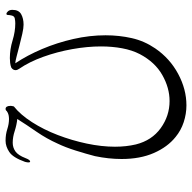

<svg xmlns="http://www.w3.org/2000/svg" viewBox="-20 -644 673 672"><g transform="rotate(90 316.0 -308.5)"><path d="M362 8Q351 8 351 -10Q351 -13 353 -21Q382 -44 408 -84.5Q434 -125 453 -174.5Q472 -224 483 -276Q494 -328 494 -375Q494 -414 486 -448Q472 -504 429 -535Q386 -566 334 -566Q288 -566 243 -540.5Q198 -515 170 -462Q156 -435 149.5 -400Q143 -365 143 -326Q143 -278 152.5 -225Q162 -172 179.5 -123.5Q197 -75 221 -40Q226 -33 226 -27Q226 -18 217 -12Q209 -9 200.5 -8Q192 -7 184 -7Q153 -7 122 -16.5Q91 -26 62 -26Q58 -26 53.5 -25.5Q49 -25 44 -24Q37 -22 35 -14Q33 -6 33 -1Q33 5 29 5Q25 5 20 -0.5Q15 -6 15 -16Q15 -38 30 -46.5Q45 -55 67 -55Q79 -55 99 -50.5Q119 -46 140 -40.5Q161 -35 178.5 -30.5Q196 -26 202 -26Q174 -68 152 -120Q130 -172 117 -229Q104 -286 104 -342Q104 -390 114 -434Q124 -478 150 -516Q185 -567 239 -596Q293 -625 349 -625Q379 -625 408 -615.5Q437 -606 460 -587Q495 -559 516 -511Q537 -463 537 -398Q537 -353 527 -305Q519 -274 507.5 -237.5Q496 -201 483 -174Q466 -136 442 -101Q417 -65 397 -33Q417 -31 439 -24Q460 -17 480 -17Q497 -17 510.5 -26.5Q524 -36 534 -62Q540 -78 546 -78Q549 -78 549 -72Q549 -70 548.5 -67Q548 -64 547 -60Q532 -18 512.5 -5Q493 8 473 8Q451 8 432.5 2Q414 -4 397 -4Q390 -4 383 -2.5Q376 -1 369 4Q368 4 368 5V6Q364 8 362 8Z"/></g></svg>

Font: Lovers Quarrel
Style: Regular
Weight: 400
Designer: Robert E. Leuschke
Foundry: Robert E. Leuschke
Version: Version 1.010; ttfautohint (v1.8.3)